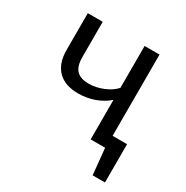

<svg xmlns="http://www.w3.org/2000/svg" viewBox="-159 -675 933 961"><g transform="rotate(30 307.5 -194.5)"><path d="M491.3 -70.3H574.9V150.8H503.6L488.7 0H405.1V-228.7Q374.4 -200.5 329.7 -184.1Q285.1 -167.7 235.4 -167.7Q157.9 -167.7 117.4 -209.2Q76.9 -250.8 76.9 -326.7V-540H163.1V-336.9Q163.1 -283.6 185.9 -260Q208.7 -236.4 256.9 -236.4Q296.9 -236.4 338.7 -253.3Q380.5 -270.3 405.1 -297.9V-540H491.3Z"/></g></svg>

Font: Fira Code
Style: Regular
Weight: 400
Designer: Carrois Corporate, Edenspiekermann AG, Nikita Prokopov
Foundry: Carrois Corporate, Edenspiekermann AG, Nikita Prokopov
Version: Version 5.002